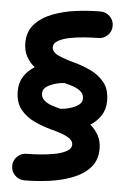

<svg xmlns="http://www.w3.org/2000/svg" viewBox="-57 -787 603 926"><g transform="rotate(5 244.0 -324.5)"><path d="M27.3 -329.1Q27.3 -371.1 47.1 -401.1Q66.9 -431.2 98.6 -450.7Q73.7 -471.2 58.6 -498.8Q43.5 -526.4 43.5 -563.5Q43.5 -619.1 75.9 -654.8Q108.4 -690.4 160.6 -710.4Q212.9 -730.5 273.7 -738.3Q334.5 -746.1 391.6 -746.1Q418.5 -746.1 437.3 -727.3Q456.1 -708.5 456.1 -682.1Q456.1 -655.3 437.3 -636.5Q418.5 -617.7 391.6 -617.7Q362.8 -617.7 326.2 -615Q289.6 -612.3 255.6 -605.7Q221.7 -599.1 199.5 -586.7Q177.2 -574.2 177.2 -554.7Q177.2 -530.3 210.7 -515.6Q244.1 -501 285.2 -490.2Q325.2 -479.5 365.7 -460.9Q406.2 -442.4 433.6 -408.9Q460.9 -375.5 460.9 -319.8Q460.9 -278.3 441.4 -248Q421.9 -217.8 390.1 -198.2Q414.6 -177.7 429.7 -150.1Q444.8 -122.6 444.8 -85.4Q444.8 -29.8 412.4 5.9Q379.9 41.5 327.6 61.5Q275.4 81.5 214.6 89.4Q153.8 97.2 96.7 97.2Q69.8 97.2 51 78.4Q32.2 59.6 32.2 32.7Q32.2 6.3 51 -12.5Q69.8 -31.2 96.7 -31.2Q125.5 -31.2 162.1 -33.9Q198.7 -36.6 232.9 -43.2Q267.1 -49.8 289.3 -62.3Q311.5 -74.7 311.5 -94.2Q311.5 -110.8 295.9 -122.6Q280.3 -134.3 255.6 -143.1Q231 -151.9 203.6 -158.7Q163.6 -169.4 122.8 -188Q82 -206.5 54.7 -240.2Q27.3 -273.9 27.3 -329.1ZM145 -329.1Q145 -307.1 160.9 -293.9Q176.8 -280.8 199.2 -273.4Q221.7 -266.1 240.7 -261.7Q280.8 -264.6 312.3 -280Q343.8 -295.4 343.8 -319.8Q343.8 -341.8 327.9 -355Q312 -368.2 289.6 -375.5Q267.1 -382.8 248 -387.2Q208 -384.3 176.5 -368.9Q145 -353.5 145 -329.1Z"/></g></svg>

Font: Mikhak-FD Bold
Style: Regular
Weight: 700
Designer: Amin Abedi
Version: Version 3.3